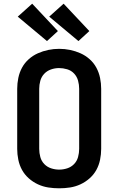

<svg xmlns="http://www.w3.org/2000/svg" viewBox="-20 -1010 640 1038"><path d="M300 8Q270 8 241 3.5Q212 -1 185 -13.5Q158 -26 135.5 -46Q113 -66 99 -91.5Q85 -117 79 -146.5Q73 -176 73 -205V-530Q73 -559 79 -588.5Q85 -618 99 -644Q113 -670 135.5 -690Q158 -710 185 -722Q212 -734 241 -740Q270 -746 300 -746Q330 -746 359 -740Q388 -734 415 -722Q442 -710 464.5 -690Q487 -670 501 -644Q515 -618 521 -588.5Q527 -559 527 -530V-205Q527 -176 521 -146.5Q515 -117 501 -91.5Q487 -66 464.5 -46Q442 -26 415 -13.5Q388 -1 359 3.5Q330 8 300 8ZM300 -93Q322 -93 343.5 -100Q365 -107 380.5 -123Q396 -139 402 -161Q408 -183 408 -205V-530Q408 -552 402 -574Q396 -596 380.5 -612.5Q365 -629 343 -635.5Q321 -642 299 -642Q277 -642 255.5 -634.5Q234 -627 219 -611Q204 -595 198 -573.5Q192 -552 192 -530V-205Q192 -183 198 -161Q204 -139 219.5 -123Q235 -107 256.5 -100Q278 -93 300 -93ZM404 -788 246 -920 324 -990 463 -842ZM234 -788 76 -920 154 -990 293 -842Z"/></svg>

Font: Iosevka Custom Extended
Style: Bold
Weight: 700
Width: 7
Monospace: yes
Designer: Belleve Invis
Foundry: Belleve Invis
Version: Version 11.2.4; ttfautohint (v1.8.4)